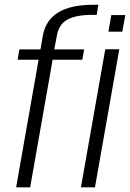

<svg xmlns="http://www.w3.org/2000/svg" viewBox="-20 -808 560 828"><path d="M49.5 0 146.5 -550.5H56L63.5 -595H154.5L165 -655.5Q177 -721 230.8 -754.2Q284.5 -787.5 384.5 -787.5H404L397 -744H380.5Q307 -744 270.2 -723.2Q233.5 -702.5 225.5 -655L214 -595H343L335 -550.5H207L110 0ZM329 0 434 -595.5H494.5L389.5 0ZM460 -743H520.5L507.5 -671.5H447.5Z"/></svg>

Font: Anybody Light
Style: Italic
Weight: 300
Italic angle: -10°
Designer: Tyler Finck
Foundry: Etcetera Type Company
Version: Version 1.010; ttfautohint (v1.8.3) -l 8 -r 50 -G 200 -x 14 